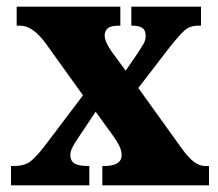

<svg xmlns="http://www.w3.org/2000/svg" viewBox="-20 -556 655 576"><path d="M13 0V-58H21Q53 -58 71 -71.5Q89 -85 117 -122L229 -270L117 -426Q78 -479 41 -479H30V-536H341V-479H338Q311 -479 302.5 -470.5Q294 -462 294 -450Q294 -432 313 -404L357 -344L392 -395Q402 -410 409.5 -422.5Q417 -435 417 -448Q417 -466 406.5 -472.5Q396 -479 378 -479H374V-536H583V-479H575Q550 -479 534 -465Q518 -451 488 -413L395 -292L525 -111Q546 -82 562.5 -70Q579 -58 596 -58H607V0H287V-58H292Q345 -58 345 -91Q345 -102 339 -116Q333 -130 311 -160L267 -221L211 -137Q203 -125 197 -113.5Q191 -102 191 -91Q191 -74 203 -66Q215 -58 245 -58H248V0Z"/></svg>

Font: Noto Serif Condensed Black
Style: Regular
Weight: 900
Width: 3
Designer: Monotype Design Team
Foundry: Monotype Imaging Inc.
Version: Version 2.015; ttfautohint (v1.8.4.7-5d5b)